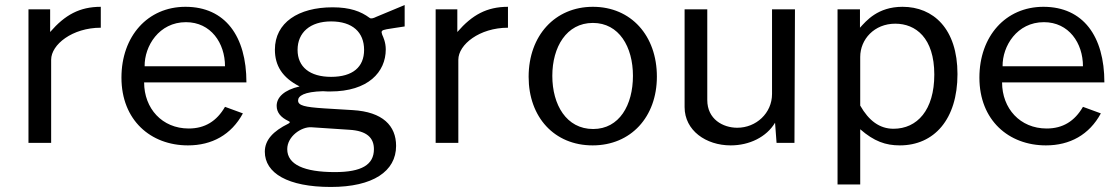

<svg xmlns="http://www.w3.org/2000/svg" viewBox="-20 -567 4443 762"><path d="M93 0H183V-330C183 -390 267 -457 380 -457V-540C296 -540 238 -508 179 -440V-530H93Z M552 -240H958C958 -423 874 -540 716 -540C566 -540 462 -423 462 -259C462 -90 578 10 726 10C821 10 898 -32 944 -117L873 -143C840 -86 793 -57 729 -57C623 -57 552 -137 552 -240ZM554 -304C553 -384 611 -479 718 -479C817 -479 873 -396 873 -304Z M1293 175C1460 175 1552 113 1552 12C1552 -68 1499 -123 1380 -130C1332 -133 1292 -135 1265 -137C1190 -142 1163 -148 1163 -168C1163 -186 1186 -203 1262 -205C1270 -204 1283 -204 1291 -204C1441 -204 1511 -281 1511 -371C1511 -399 1501 -420 1497 -429C1492 -443 1493 -447 1515 -451C1538 -455 1554 -457 1586 -462V-547C1549 -532 1504 -513 1473 -500C1465 -496 1453 -491 1447 -496C1412 -522 1369 -538 1300 -538C1164 -538 1071 -477 1071 -370C1071 -307 1100 -259 1169 -224C1108 -210 1078 -181 1078 -147C1078 -120 1095 -101 1124 -87C1132 -84 1132 -80 1124 -76C1065 -47 1031 -12 1031 35C1031 120 1122 175 1293 175ZM1294 -262C1210 -262 1161 -301 1161 -369C1161 -438 1211 -482 1294 -482C1379 -482 1425 -439 1425 -369C1425 -301 1380 -262 1294 -262ZM1309 116C1187 116 1120 86 1120 25C1120 -26 1176 -64 1215 -62L1366 -52C1436 -48 1464 -20 1464 25C1464 87 1415 116 1309 116Z M1709 0H1799V-330C1799 -390 1883 -457 1996 -457V-540C1912 -540 1854 -508 1795 -440V-530H1709Z M2332 10C2484 10 2587 -103 2587 -263C2587 -425 2485 -540 2333 -540C2183 -540 2078 -426 2078 -262C2078 -102 2180 10 2332 10ZM2334 -55C2228 -55 2172 -151 2172 -266C2172 -380 2228 -476 2333 -476C2437 -476 2492 -381 2492 -266C2492 -150 2438 -55 2334 -55Z M2906 -60C2849 -60 2787 -94 2787 -170V-530H2697V-142C2697 -49 2782 10 2880 10C2954 10 3022 -23 3056 -80L3062 0H3133L3135 -530H3044V-194C3044 -118 2981 -60 2906 -60Z M3304 165H3394V-54C3449 -6 3495 10 3551 10C3687 10 3780 -93 3780 -273C3780 -453 3684 -540 3562 -540C3463 -540 3418 -484 3393 -457V-530H3304ZM3526 -56C3471 -56 3428 -88 3394 -148V-341C3394 -411 3450 -473 3533 -473C3614 -473 3688 -417 3688 -271C3688 -130 3620 -56 3526 -56Z M3957 -240H4363C4363 -423 4279 -540 4121 -540C3971 -540 3867 -423 3867 -259C3867 -90 3983 10 4131 10C4226 10 4303 -32 4349 -117L4278 -143C4245 -86 4198 -57 4134 -57C4028 -57 3957 -137 3957 -240ZM3959 -304C3958 -384 4016 -479 4123 -479C4222 -479 4278 -396 4278 -304Z"/></svg>

Font: 18Franklin
Style: Regular
Weight: 400
Designer: Pablo Impallari, Rodrigo Fuenzalida (Modified by Dan O. Williams)
Version: Version 0.025;PS 000.025;hotconv 1.0.88;makeotf.lib2.5.64775